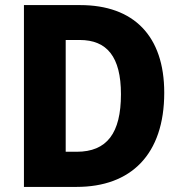

<svg xmlns="http://www.w3.org/2000/svg" viewBox="-20 -734 714 754"><path d="M625 -370C625 -593 505 -714 295 -714H74V0H281C494 0 625 -127 625 -370ZM455 -364C455 -211 400 -138 281 -138H238V-577H293C400 -577 455 -511 455 -364Z"/></svg>

Font: Noto Sans Georgian SemiCondensed ExtraBold
Style: Regular
Weight: 800
Width: 4
Designer: Monotype Design Team, Akaki Razmadze
Foundry: Google LLC
Version: Version 2.005